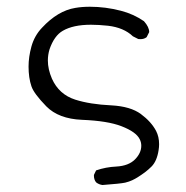

<svg xmlns="http://www.w3.org/2000/svg" viewBox="-20 -420 540 558"><path d="M442.4 -1Q442.4 -22.5 433.6 -39.6Q419.4 -66.4 389.4 -88.6Q359.4 -110.8 303.7 -113.8Q241.7 -116.7 198.7 -130.4Q151.4 -145.5 130.9 -191.4Q119.1 -218.8 119.1 -244.1Q119.1 -260.7 124 -276.9Q137.7 -316.4 162.6 -330.6Q192.9 -348.1 244.1 -348.1Q266.6 -348.1 293.9 -345.2Q339.8 -339.8 366.2 -314.5L381.8 -306.6Q385.3 -306.2 388.2 -306.2Q398.9 -306.2 406.2 -312Q413.6 -326.7 413.6 -326.7Q413.6 -341.3 398.4 -358.4Q367.7 -379.4 331.5 -388.7Q286.6 -400.4 241.2 -400.4Q217.8 -400.4 198.7 -397Q147.9 -388.7 102.1 -339.4Q80.1 -316.4 71.3 -284.7Q63 -254.4 63 -226.6Q63 -193.8 71.3 -169.4Q78.1 -148.4 114.7 -110.8Q150.4 -74.7 217.8 -71.8Q293 -68.8 333 -53.2Q376 -36.6 386.2 -15.1Q390.6 -6.3 390.6 3.4Q390.6 24.9 372.1 43.5Q353.5 62 318.4 64Q287.6 65.4 259.3 75.2L253.4 87.4Q252.9 88.9 252.9 89.8Q252.9 102.1 259.3 109.9Q267.1 116.2 277.8 117.7Q330.1 113.8 343.8 110.8Q355.5 107.9 364.3 103.8Q373 99.6 378.9 95.9Q384.8 92.3 390.4 88.4Q396 84.5 401.4 80.6Q411.6 72.8 420.4 64Q436 48.3 440.9 16.6Q442.4 7.3 442.4 -1Z"/></svg>

Font: NaikaiFont
Style: ExtraLight
Weight: 200
Version: Version 1.89